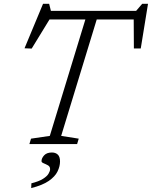

<svg xmlns="http://www.w3.org/2000/svg" viewBox="-20 -755 796 1006"><path d="M702.5 -653H208.5L247 -665.5L146 -500.5L108.5 -502L205.5 -735H237.5L249 -689L216 -698H726.5L685.5 -689L725 -735H755.5L717.5 -501H681.5L680.5 -665.5ZM436.5 -683H496L300.5 -43L392.5 -28.5L384 0H134L142.5 -28.5L241 -43ZM197.5 89.5Q197.5 74 211.2 59Q225 44 252 44Q271 44 282.8 55Q294.5 66 294.5 91Q294.5 116.5 281.5 143.2Q268.5 170 235.8 192.8Q203 215.5 143.5 230.5L144.5 205.5Q184 195.5 205 182.2Q226 169 234.2 155.2Q242.5 141.5 242.5 131Q242.5 117.5 231.2 111.2Q220 105 208.8 100.5Q197.5 96 197.5 89.5Z"/></svg>

Font: Newsreader 9pt Light
Style: Italic
Weight: 300
Italic angle: -17°
Designer: Hugues Gentile
Foundry: Production Type
Version: Version 1.003